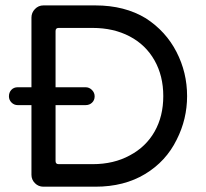

<svg xmlns="http://www.w3.org/2000/svg" viewBox="-20 -703 778 724"><path d="M98.6 -43.9V-306.6H46.9Q33.2 -306.6 23.4 -316.4Q13.7 -326.2 13.7 -339.8Q13.7 -354.5 22.9 -364.3Q32.2 -374 46.9 -374H98.6V-636.7Q98.6 -655.3 111.8 -668.9Q125 -682.6 143.6 -682.6H339.8Q450.2 -682.6 530.3 -633.8Q605.5 -585 645.5 -507.3Q685.5 -429.7 685.5 -340.8Q685.5 -253.9 646.5 -176.8Q606.4 -94.7 527.3 -46.9Q448.2 1 339.8 1H143.6Q125 1 111.8 -12.2Q98.6 -25.4 98.6 -43.9ZM201.2 -84H329.1Q409.2 -84 469.7 -117.2Q530.3 -149.4 563 -207Q595.7 -264.6 595.7 -340.8Q595.7 -417 562.5 -475.6Q529.3 -534.2 468.8 -565.9Q408.2 -597.7 329.1 -597.7H201.2Q189.5 -597.7 189.5 -585.9V-374H302.7Q316.4 -374 326.7 -363.8Q336.9 -353.5 336.9 -339.8Q336.9 -325.2 327.1 -315.9Q317.4 -306.6 302.7 -306.6H189.5V-95.7Q189.5 -84 201.2 -84Z"/></svg>

Font: jf-openhuninn-2.0
Style: Regular
Weight: 400
Designer: [Kosugi Maru]
Designed by MOTOYA      

[Varela Round]
Joe Prince (Latin component); Avraham Cornfeld (Hebrew component)
Foundry: justfont CO.,LTD.
Version: 2.0